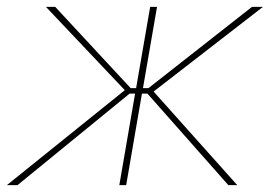

<svg xmlns="http://www.w3.org/2000/svg" viewBox="-36 -540 788 560"><path d="M-16 0H15L342 -267H358L312 0H332L378 -267H394L630 0H656L412 -273L731 -520H699L397 -283H381L422 -520H402L361 -283H345L125 -520H98L328 -277Z"/></svg>

Font: Fixel Display 20240404 Thin
Style: Italic
Weight: 100
Italic angle: -10°
Designer: AlfaBravo + MacPaw
Foundry: Kyrylo Tkachov, Marchela Mozhyna, Serhii Makarenko, Maria Weinstein, Zakhar Kryvoshyya
Version: Version 1.211;Glyphs 3.2 (3225)